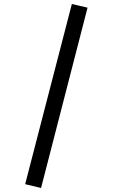

<svg xmlns="http://www.w3.org/2000/svg" viewBox="-20 -830 560 954"><path d="M184 104 105 85 337 -810 415 -792Z"/></svg>

Font: Feura Sans
Style: Regular
Weight: 400
Designer: Carrois Corporate & Edenspiekermann
Foundry: Carrois Corporate GbR & Edenspiekermann AG
Version: Version 1.001